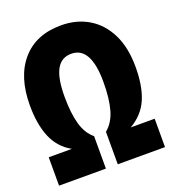

<svg xmlns="http://www.w3.org/2000/svg" viewBox="-132 -826 836 928"><g transform="rotate(-20 285.5 -362.5)"><path d="M13 0V-146H132Q69 -181 41 -248Q13 -315 13 -412Q13 -559 85 -642Q157 -725 286 -725Q366 -725 427 -688.5Q488 -652 522.5 -582.5Q557 -513 557 -413Q557 -315 529.5 -250Q502 -185 435 -146H558V0H315V-167Q354 -199 370 -255.5Q386 -312 386 -398Q386 -579 286 -579Q234 -579 209.5 -533.5Q185 -488 185 -396Q185 -309 201 -253Q217 -197 254 -167V0Z"/></g></svg>

Font: Noto Sans ExtraCondensed Black
Style: Regular
Weight: 900
Width: 2
Designer: Monotype Design Team
Foundry: Monotype Imaging Inc.
Version: Version 2.013; ttfautohint (v1.8.4.7-5d5b)